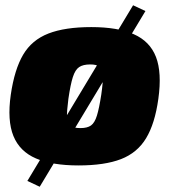

<svg xmlns="http://www.w3.org/2000/svg" viewBox="-20 -617 655 730"><path d="M486 -597 533 -575 131 93 84 71ZM327 -514Q427 -514 488.5 -487Q550 -460 573 -400.5Q596 -341 582 -241Q569 -147 535.5 -91.5Q502 -36 440 -12Q378 12 278 12Q179 12 117 -14.5Q55 -41 31 -100Q7 -159 21 -257Q35 -353 68 -409Q101 -465 164 -489.5Q227 -514 327 -514ZM323 -372Q296 -372 281 -362Q266 -352 257 -324Q248 -296 240 -241Q234 -195 234.5 -171Q235 -147 247.5 -138.5Q260 -130 286 -130Q312 -130 326 -140Q340 -150 348.5 -177.5Q357 -205 365 -257Q372 -305 371 -329.5Q370 -354 359 -363Q348 -372 323 -372Z"/></svg>

Font: Exo 2 Black
Style: Italic
Weight: 900
Italic angle: -8°
Designer: Natanael Gama
Foundry: Natanael Gama
Version: Version 2.010